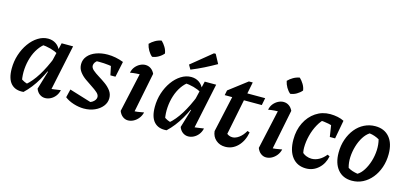

<svg xmlns="http://www.w3.org/2000/svg" viewBox="-65 -1215 3588 1685"><g transform="rotate(15 1729.0 -372.5)"><path d="M186 4Q113 11 73 -32Q33 -75 33 -168Q33 -234 52.5 -294Q72 -354 106 -401.5Q140 -449 184 -476.5Q228 -504 275 -504Q316 -504 346.5 -483.5Q377 -463 392 -426L391 -394Q323 -433 226 -439L266 -450Q232 -427 205 -387.5Q178 -348 162 -298Q146 -248 142 -193.5Q138 -139 148 -86L132 -106Q151 -94 170 -84.5Q189 -75 211 -72L189 -68Q240 -111 286 -184.5Q332 -258 374 -364L395 -345Q351 -229 301 -143Q251 -57 186 4ZM405 -29 384 -81Q412 -84 440.5 -87.5Q469 -91 499 -96Q492 -64 474 -41Q456 -18 431.5 -5.5Q407 7 382 7Q355 7 332.5 -9Q310 -25 298 -56L348 -223L336 -227L399 -495H503Z M560 -48 578 -123 793 -57 759 -58Q777 -61 792 -70.5Q807 -80 816 -93Q825 -106 825 -120Q825 -141 803.5 -160Q782 -179 750 -199.5Q718 -220 686 -243Q654 -266 632.5 -295.5Q611 -325 611 -363Q611 -405 638 -437Q665 -469 712 -486.5Q759 -504 817 -504Q852 -504 888.5 -497Q925 -490 961 -476L925 -404Q886 -413 844.5 -418Q803 -423 761 -423Q743 -423 725 -422.5Q707 -422 689 -419L747 -428Q732 -420 722.5 -406Q713 -392 713 -377Q713 -356 735 -337Q757 -318 789 -298.5Q821 -279 853 -256Q885 -233 906.5 -204Q928 -175 928 -137Q928 -97 902 -64Q876 -31 832 -11.5Q788 8 734 8Q689 8 641 -7Q593 -22 560 -48ZM885 -334 855 -476H961L931 -334Z M1161 -30 1138 -81Q1170 -83 1198.5 -86.5Q1227 -90 1255 -96Q1247 -64 1228.5 -41Q1210 -18 1185.5 -5Q1161 8 1135 8Q1109 8 1087 -8.5Q1065 -25 1053 -56L1143 -464L1159 -411Q1125 -410 1098.5 -408Q1072 -406 1045 -401Q1051 -433 1069 -455Q1087 -477 1111 -489.5Q1135 -502 1160 -502Q1187 -502 1209 -487Q1231 -472 1244 -444ZM1241 -745Q1262 -725 1278 -698.5Q1294 -672 1298 -643Q1280 -621 1252.5 -605Q1225 -589 1196 -586Q1175 -603 1159 -630.5Q1143 -658 1137 -688Q1157 -709 1184 -724.5Q1211 -740 1241 -745Z M1486 4Q1413 11 1373 -32Q1333 -75 1333 -168Q1333 -234 1352.5 -294Q1372 -354 1406 -401.5Q1440 -449 1484 -476.5Q1528 -504 1575 -504Q1616 -504 1646.5 -483.5Q1677 -463 1692 -426L1691 -394Q1623 -433 1526 -439L1566 -450Q1532 -427 1505 -387.5Q1478 -348 1462 -298Q1446 -248 1442 -193.5Q1438 -139 1448 -86L1432 -106Q1451 -94 1470 -84.5Q1489 -75 1511 -72L1489 -68Q1540 -111 1586 -184.5Q1632 -258 1674 -364L1695 -345Q1651 -229 1601 -143Q1551 -57 1486 4ZM1705 -29 1684 -81Q1712 -84 1740.5 -87.5Q1769 -91 1799 -96Q1792 -64 1774 -41Q1756 -18 1731.5 -5.5Q1707 7 1682 7Q1655 7 1632.5 -9Q1610 -25 1598 -56L1648 -223L1636 -227L1699 -495H1803ZM1550 -564 1527 -604 1713 -756H1729L1773 -674Q1719 -643 1664 -615.5Q1609 -588 1550 -564Z M2019 11Q1969 11 1934.5 -19Q1900 -49 1895 -98L1972 -448H2078L2000 -60L1996 -115Q2024 -86 2058 -86Q2088 -86 2119 -109Q2150 -132 2174 -174L2195 -166Q2180 -85 2132 -37Q2084 11 2019 11ZM1899 -426 1908 -471 2073 -597H2108L2087 -492H2249L2236 -426Z M2416 -30 2393 -81Q2425 -83 2453.5 -86.5Q2482 -90 2510 -96Q2502 -64 2483.5 -41Q2465 -18 2440.5 -5Q2416 8 2390 8Q2364 8 2342 -8.5Q2320 -25 2308 -56L2398 -464L2414 -411Q2380 -410 2353.5 -408Q2327 -406 2300 -401Q2306 -433 2324 -455Q2342 -477 2366 -489.5Q2390 -502 2415 -502Q2442 -502 2464 -487Q2486 -472 2499 -444ZM2496 -745Q2517 -725 2533 -698.5Q2549 -672 2553 -643Q2535 -621 2507.5 -605Q2480 -589 2451 -586Q2430 -603 2414 -630.5Q2398 -658 2392 -688Q2412 -709 2439 -724.5Q2466 -740 2496 -745Z M2753 11Q2673 11 2627.5 -46.5Q2582 -104 2582 -206Q2582 -292 2615.5 -359.5Q2649 -427 2707 -466Q2765 -505 2838 -505Q2873 -505 2906.5 -498Q2940 -491 2964 -478L2925 -394Q2850 -427 2752 -430L2810 -455Q2774 -426 2747 -377.5Q2720 -329 2705.5 -272Q2691 -215 2691 -161Q2691 -140 2695 -120Q2699 -100 2708 -83L2690 -120Q2708 -102 2731.5 -93Q2755 -84 2778 -84Q2813 -84 2846 -102Q2879 -120 2907 -155L2927 -145Q2913 -75 2865 -32Q2817 11 2753 11ZM2885 -310 2859 -478H2964L2933 -310Z M3170 11Q3088 11 3041.5 -45Q2995 -101 2995 -198Q2995 -263 3014.5 -319Q3034 -375 3068 -417Q3102 -459 3148.5 -482Q3195 -505 3248 -505Q3330 -505 3376.5 -450.5Q3423 -396 3423 -298Q3423 -233 3403.5 -176.5Q3384 -120 3349.5 -78Q3315 -36 3269.5 -12.5Q3224 11 3170 11ZM3203 -61Q3233 -79 3257 -117Q3281 -155 3296 -203.5Q3311 -252 3313.5 -304Q3316 -356 3304 -401Q3283 -413 3261 -420.5Q3239 -428 3215 -431Q3184 -411 3160 -373Q3136 -335 3121.5 -286Q3107 -237 3104.5 -186.5Q3102 -136 3115 -91Q3134 -79 3156 -72Q3178 -65 3203 -61Z"/></g></svg>

Font: Piazzolla Thin
Style: Bold Italic
Weight: 700
Italic angle: -11.3°
Version: Version 2.005